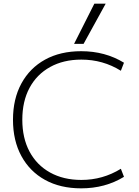

<svg xmlns="http://www.w3.org/2000/svg" viewBox="-20 -1020 759 1050"><path d="M424 10Q310 10 226.5 -36Q143 -82 97 -166.5Q51 -251 51 -365Q51 -479 97 -563.5Q143 -648 226.5 -694Q310 -740 424 -740Q555 -740 658 -677L641 -633Q543 -694 425 -694Q327 -694 254 -653.5Q181 -613 141.5 -539.5Q102 -466 102 -365Q102 -265 141.5 -191Q181 -117 254 -76.5Q327 -36 425 -36Q542 -36 641 -97L658 -53Q555 10 424 10ZM437 -780H385L496 -1000H558Z"/></svg>

Font: M PLUS 2 Light
Style: Regular
Weight: 300
Designer: Coji Morishita
Foundry: UNDERFOREST DESIGN
Version: Version 1.001